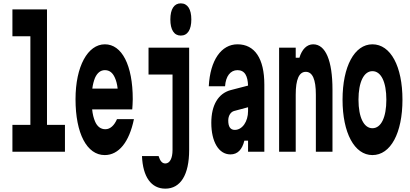

<svg xmlns="http://www.w3.org/2000/svg" viewBox="-20 -904 2440 1144"><path d="M54 -688H161V-160H54V0H367V-160H260V-848H54Z M768 -252C769 -268 771 -292 771 -313C771 -516 706 -640 605 -640C503 -640 430 -509 430 -313C430 -108 498 20 604 20C688 20 750 -58 778 -194H677C661 -157 637 -134 608 -134C580 -134 559 -150 546 -181C538 -200 532 -223 529 -252ZM530 -376C533 -401 539 -422 546 -440C560 -471 580 -486 605 -486C632 -486 651 -471 664 -442C672 -425 678 -403 681 -376Z M865 -460H1008V-10C1008 39 992 70 965 70C946 70 934 55 925 26H826C831 150 881 220 965 220C1056 220 1107 137 1107 -10V-620H865ZM1057 -692C1098 -692 1120 -727 1120 -788C1120 -849 1098 -884 1057 -884C1017 -884 995 -849 995 -788C995 -727 1017 -692 1057 -692Z M1458 -66V0H1555V-400C1555 -555 1498 -640 1395 -640C1299 -640 1232 -546 1224 -390H1321C1325 -450 1353 -486 1395 -486C1417 -486 1433 -477 1443 -460C1452 -445 1457 -423 1458 -394L1354 -367C1281 -347 1239 -279 1239 -172C1239 -60 1283 16 1353 16C1396 16 1423 -13 1436 -66ZM1458 -242C1458 -180 1424 -130 1379 -130C1352 -130 1340 -150 1340 -186C1340 -215 1355 -238 1376 -243L1458 -265Z M1742 0V-340C1742 -431 1762 -476 1802 -476C1842 -476 1862 -431 1862 -340V0H1961V-370C1961 -543 1920 -640 1846 -640C1809 -640 1779 -611 1764 -560H1742V-620H1643V0Z M2199 20C2308 20 2378 -112 2378 -310C2378 -508 2308 -640 2199 -640C2092 -640 2021 -508 2021 -310C2021 -112 2092 20 2199 20ZM2199 -140C2148 -140 2116 -205 2116 -310C2116 -415 2148 -480 2199 -480C2251 -480 2282 -415 2282 -310C2282 -205 2251 -140 2199 -140Z"/></svg>

Font: Yard Headline
Style: Regular
Weight: 400
Monospace: yes
Designer: Roman Shamin
Foundry: Evil Martians
Version: Version 1.000